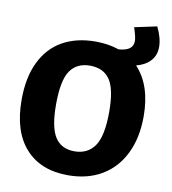

<svg xmlns="http://www.w3.org/2000/svg" viewBox="-93 -940 925 1034"><g transform="rotate(10 369.0 -422.5)"><path d="M607 -632Q695 -539 695 -368Q695 -251 652.5 -164.5Q610 -78 532 -32Q454 14 348 14Q198 14 115 -78.5Q32 -171 32 -344Q32 -466 73.5 -551Q115 -636 191 -678.5Q267 -721 371 -721Q441 -721 499 -701Q539 -704 558.5 -718.5Q578 -733 578 -761Q578 -782 561 -833L683 -859Q712 -800 712 -751Q712 -706 684.5 -675.5Q657 -645 607 -632ZM508 -361Q508 -485 472.5 -536.5Q437 -588 363 -588Q292 -588 255.5 -535.5Q219 -483 219 -350Q219 -226 253.5 -172.5Q288 -119 360 -119Q432 -119 470 -173.5Q508 -228 508 -361Z"/></g></svg>

Font: Bitter Pro ExtraBold
Style: Regular
Weight: 800
Designer: Sol Matas, and Bitter project Authors
Foundry: Sol Matas
Version: Version 1.010